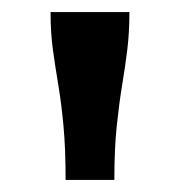

<svg xmlns="http://www.w3.org/2000/svg" viewBox="-20 -760 299 319"><path d="M195 -740H64Q64 -705 68 -676.5Q72 -648 77 -618Q82 -588 85.5 -550.5Q89 -513 89 -461H170Q170 -513 174 -551Q178 -589 183 -619Q188 -649 191.5 -677.5Q195 -706 195 -740Z"/></svg>

Font: Roboto Serif SemiBold
Style: Regular
Weight: 600
Designer: Greg Gazdowicz
Foundry: Commercial Type
Version: Version 1.008